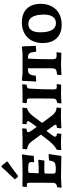

<svg xmlns="http://www.w3.org/2000/svg" viewBox="819 -1634 824 2502"><g transform="rotate(-90 1231.0 -383.0)"><path d="M190 -560C281 -632 375 -695 375 -695L376 -708L320 -775H307C307 -775 224 -682 144 -601L175 -564ZM36 8C36 8 109 0 184 0C291 0 443 5 443 5L452 -4C460 -82 475 -153 475 -153L467 -162L391 -156C380 -80 365 -68 269 -68C224 -68 219 -74 219 -115C219 -136 219 -165 221 -213C235 -215 259 -218 283 -218C324 -218 389 -216 389 -216L401 -288L393 -297C393 -297 326 -291 298 -291H224L229 -404C230 -426 234 -428 270 -428C358 -428 370 -422 370 -381C370 -370 368 -350 368 -350L451 -355C455 -428 470 -501 470 -501L463 -510C413 -504 325 -501 211 -501C146 -501 52 -503 52 -503L45 -452L51 -444C51 -444 66 -445 75 -445C96 -445 101 -437 101 -403L100 -118C100 -72 87 -56 42 -50Z M676 -501C609 -501 542 -502 542 -502L536 -447L539 -443C583 -435 611 -422 643 -377L728 -261L648 -159C609 -112 565 -68 531 -56L526 -6L530 3C530 3 596 -1 628 -1C656 -1 738 4 738 4L743 -48L739 -54C713 -55 701 -62 701 -77C701 -88 708 -100 726 -124L776 -190L843 -99C852 -88 856 -80 856 -73C856 -59 843 -54 815 -53L810 -1L815 5C815 5 925 -1 967 -1C1001 -1 1075 1 1075 1L1081 -55L1079 -58C1034 -60 1004 -80 972 -123L880 -246L966 -361C1002 -408 1023 -426 1074 -445L1079 -497L1076 -503C1076 -503 1022 -501 980 -501C943 -501 893 -503 868 -503L863 -453L865 -449C893 -447 904 -442 904 -430C904 -413 856 -356 829 -316C788 -371 759 -409 759 -427C759 -441 773 -448 805 -449L809 -498L806 -506C806 -506 724 -501 676 -501Z M1134 6C1134 6 1206 0 1253 0C1290 0 1379 2 1379 2L1386 -51L1381 -57C1381 -57 1366 -55 1348 -55C1323 -55 1317 -65 1317 -108C1317 -195 1321 -319 1327 -407C1329 -436 1337 -444 1379 -449L1384 -506C1384 -506 1298 -501 1262 -501C1222 -501 1170 -502 1143 -502L1138 -453L1142 -445H1169C1193 -445 1199 -437 1199 -405L1198 -114C1198 -70 1188 -58 1140 -49Z M1503 6C1503 6 1599 0 1646 0C1689 0 1794 4 1794 4L1801 -55L1798 -59C1798 -59 1778 -57 1755 -57C1722 -57 1710 -71 1710 -110C1710 -222 1713 -360 1718 -431C1789 -429 1797 -422 1809 -323L1885 -328C1885 -328 1879 -419 1878 -500L1868 -510L1781 -501H1523L1438 -510L1428 -500C1427 -421 1419 -323 1419 -323L1495 -328C1506 -419 1516 -429 1592 -431V-129C1592 -69 1582 -57 1509 -52Z M2160 9C2325 9 2432 -98 2432 -265C2432 -420 2344 -510 2192 -510C2026 -510 1921 -405 1921 -238C1921 -83 2010 9 2160 9ZM2180 -66C2103 -66 2061 -133 2061 -271C2061 -374 2100 -426 2170 -426C2248 -426 2292 -360 2292 -222C2292 -120 2251 -66 2180 -66Z"/></g></svg>

Font: Alegreya SC
Style: Bold
Weight: 700
Designer: Juan Pablo del Peral
Foundry: Huerta Tipografica
Version: Version 2.007;PS 002.007;hotconv 1.0.88;makeotf.lib2.5.64775